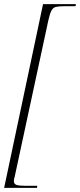

<svg xmlns="http://www.w3.org/2000/svg" viewBox="-43 -780 387 928"><path d="M-23 128 165 -760H324L322 -750H266Q241 -750 227 -746.5Q213 -743 205.5 -728.5Q198 -714 191 -683L28 74Q26 80 25 85.5Q24 91 24 95Q24 109 36 113.5Q48 118 77 118H137L136 128Z"/></svg>

Font: Noto Serif Display SemiCondensed ExtraLight
Style: Italic
Weight: 200
Width: 4
Italic angle: -12°
Designer: Monotype Design Team
Foundry: Monotype Imaging Inc.
Version: Version 2.009